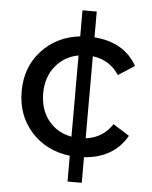

<svg xmlns="http://www.w3.org/2000/svg" viewBox="-54 -695 679 860"><g transform="rotate(5 285.5 -265.0)"><path d="M346 -80Q423 -90 465 -154L538 -108Q480 -5 346 5V120H282V4Q175 -9 108.5 -83Q42 -157 42 -265Q42 -373 108.5 -446.5Q175 -520 282 -533V-650H346V-534Q481 -524 538 -422L465 -375Q423 -439 346 -449ZM139 -265Q139 -191 178.5 -142Q218 -93 282 -82V-447Q218 -435 178.5 -386Q139 -337 139 -265Z"/></g></svg>

Font: Montserrat
Style: Regular
Weight: 500
Designer: Julieta Ulanovsky
Foundry: Julieta Ulanovsky
Version: Version 7.200;PS 007.200;hotconv 1.0.88;makeotf.lib2.5.64775